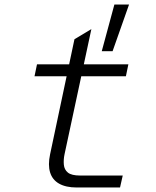

<svg xmlns="http://www.w3.org/2000/svg" viewBox="-20 -831 690 851"><path d="M320 0Q272 0 242 -17Q212 -34 202 -67Q192 -100 202 -147L310 -657L385 -702L266 -147Q261 -123 263 -101Q265 -79 281 -66Q297 -53 335 -53H524L512 0ZM133 -493 144 -546H549L538 -493ZM431 -604 487 -811H552L479 -604Z"/></svg>

Font: Azeret Mono Thin ExtraLight
Style: Italic
Weight: 250
Italic angle: -12°
Version: Version 1.002